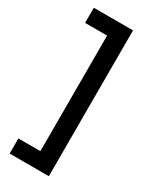

<svg xmlns="http://www.w3.org/2000/svg" viewBox="-216 -819 786 967"><g transform="rotate(30 177.5 -336.0)"><path d="M24 0H152V-672H24V-760H252V88H24Z"/></g></svg>

Font: Kufam Medium
Style: Regular
Weight: 500
Designer: Wael Morcos, Artur Schmal
Foundry: Original Type
Version: Version 1.300; ttfautohint (v1.8.3)